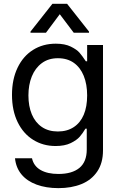

<svg xmlns="http://www.w3.org/2000/svg" viewBox="-20 -763 619 993"><path d="M57.6 55.7H145.5Q154.3 95.7 189.9 116.2Q225.6 136.7 282.2 136.7Q352.5 136.7 390.6 105.5Q428.7 74.2 428.7 9.8V-97.7H421.9Q408.2 -74.2 392.6 -56.2Q377 -38.1 345.7 -22.9Q314.5 -7.8 267.6 -7.8Q203.1 -7.8 151.9 -39.6Q100.6 -71.3 71.3 -131.3Q42 -191.4 42 -272.5Q42 -352.5 70.8 -412.6Q99.6 -472.7 150.9 -504.9Q202.1 -537.1 268.6 -537.1Q315.4 -537.1 346.2 -522Q377 -506.8 390.6 -491.2Q404.3 -475.6 423.8 -446.3H430.7V-530.3H512.7V14.6Q512.7 80.1 482.9 124Q453.1 168 401.4 189Q349.6 210 282.2 210Q218.8 210 169.4 191.9Q120.1 173.8 91.3 139.2Q62.5 104.5 57.6 55.7ZM430.7 -269.5Q430.7 -327.1 413.1 -370.6Q395.5 -414.1 361.8 -438Q328.1 -461.9 279.3 -461.9Q230.5 -461.9 196.3 -436.5Q162.1 -411.1 144.5 -367.7Q127 -324.2 127 -269.5Q127 -213.9 144.5 -171.9Q162.1 -129.9 196.3 -106.4Q230.5 -83 279.3 -83Q327.1 -83 361.3 -105.5Q395.5 -127.9 413.1 -169.4Q430.7 -210.9 430.7 -269.5ZM289.1 -689.5 217.8 -593.8H137.7V-599.6L251 -743.2H327.1L440.4 -599.6V-593.8H361.3Z"/></svg>

Font: WEMIX Pretendard Variable
Style: Regular
Weight: 400
Designer: Base glyphs from Inter by Rasmus Andersson; Hangeul glyphs from Noto Sans CJK(Source Han Sans) by Jang Soo-young and Kan
Foundry: Kil Hyung-jin
Version: Version 1.000;Glyphs 3.2 (3208)